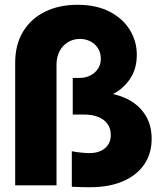

<svg xmlns="http://www.w3.org/2000/svg" viewBox="-20 -780 680 808"><path d="M360.4 7.8Q350.1 7.8 326.2 7.6Q302.2 7.3 282.2 5.9V-143.6Q298.3 -140.1 320.8 -137.9Q343.3 -135.7 356.4 -135.7Q384.3 -135.7 404.3 -145Q424.3 -154.3 435.3 -171.4Q446.3 -188.5 446.3 -211.9Q446.3 -239.3 432.4 -258.5Q418.5 -277.8 393.3 -287.8Q368.2 -297.9 334 -297.9H286.1V-452.1H314.5Q340.3 -452.1 360.6 -462.6Q380.9 -473.1 392.6 -491.2Q404.3 -509.3 404.3 -532.2Q404.3 -558.1 392.3 -576.9Q380.4 -595.7 360.4 -606Q340.3 -616.2 316.4 -616.2Q288.1 -616.2 265.9 -602.5Q243.7 -588.9 230.7 -564.5Q217.8 -540 217.8 -507.8V0H43.9V-515.6Q43.9 -592.8 77.4 -647.5Q110.8 -702.1 169.9 -731Q229 -759.8 305.7 -759.8Q385.7 -759.8 441.7 -730.7Q497.6 -701.7 526.6 -653.8Q555.7 -606 555.7 -549.8Q555.7 -490.2 527.6 -448.7Q499.5 -407.2 458.3 -385.7Q417 -364.3 377.9 -364.3V-391.6Q450.2 -392.1 504.2 -368.7Q558.1 -345.2 588.1 -301.3Q618.2 -257.3 618.2 -196.3Q618.2 -133.3 586.7 -87.6Q555.2 -42 497.3 -17.1Q439.5 7.8 360.4 7.8Z"/></svg>

Font: Reddit Sans Black
Style: Regular
Weight: 900
Version: Version 1.014